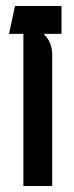

<svg xmlns="http://www.w3.org/2000/svg" viewBox="-20 -620 245 640"><path d="M185 -600V-507H125Q154 -481 154 -437V0H58V-507H10L30 -600Z"/></svg>

Font: Karantina
Style: Regular
Weight: 400
Designer: Rony Koch
Foundry: Rony Koch
Version: Version 1.000; ttfautohint (v1.8.3)